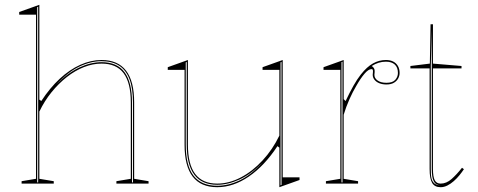

<svg xmlns="http://www.w3.org/2000/svg" viewBox="-20 -765 1993 800"><path d="M599 -10V0H465V-10L525 -20V-338Q525 -420 495 -460Q465 -500 403 -500Q367 -500 330 -485.5Q293 -471 258.5 -444Q224 -417 194.5 -380.5Q165 -344 144 -300V-20L204 -10V0H70V-10L130 -20V-704H60V-715L144 -745V-350L152 -344Q188 -399 229 -437Q270 -475 314.5 -495Q359 -515 403 -515Q437 -515 462.5 -504Q488 -493 505 -471Q522 -449 530.5 -416Q539 -383 539 -338V-20ZM135 -5H139V-737L135 -735ZM530 -5H534V-338Q534 -397 519.5 -435Q505 -473 476 -491.5Q447 -510 403 -510Q357 -510 309.5 -487Q262 -464 215 -413Q262 -461 310 -483.5Q358 -506 403 -506Q468 -506 499 -464Q530 -422 530 -338Z M885 15Q817 15 783 -29Q749 -73 749 -162V-474H679V-485L763 -515V-162Q763 -80 793.5 -40Q824 0 885 0Q934 0 983 -25.5Q1032 -51 1074 -96.5Q1116 -142 1144 -200V-474H1074V-485L1158 -515V-26H1228V-15L1144 15V-150L1136 -156Q1082 -74 1017 -29.5Q952 15 885 15ZM1153 -507 1149 -505V7L1153 5ZM758 -507 754 -505V-163Q754 -75 786.5 -33Q819 9 885 9Q931 9 978.5 -13.5Q1026 -36 1073 -87Q1026 -39 978 -17Q930 5 885 5Q821 5 789.5 -37Q758 -79 758 -163Z M1338 0V-10L1398 -20V-474H1328V-485L1412 -515V-352L1420 -344Q1437 -380 1452.5 -407.5Q1468 -435 1483 -454Q1509 -487 1534.5 -501Q1560 -515 1588 -515Q1606 -515 1618.5 -508.5Q1631 -502 1638 -490Q1645 -478 1645 -461Q1645 -449 1639 -438Q1633 -427 1621 -420Q1609 -413 1590 -413Q1574 -413 1561 -418Q1548 -423 1540.5 -432.5Q1533 -442 1533 -453Q1533 -457 1533.5 -459.5Q1534 -462 1534 -465Q1534 -468 1534 -470Q1534 -477 1528 -477Q1515 -477 1498.5 -457.5Q1482 -438 1465 -408Q1450 -383 1436 -351.5Q1422 -320 1412 -287V-20L1472 -10V0ZM1407 -508 1403 -506V-5H1407ZM1588 -508Q1572 -508 1557.5 -503.5Q1543 -499 1529 -490Q1535 -486 1538 -481Q1541 -476 1541 -470Q1541 -468 1541 -465Q1541 -462 1540.5 -459Q1540 -456 1540 -453Q1540 -439 1553.5 -429.5Q1567 -420 1590 -420Q1616 -420 1627 -432.5Q1638 -445 1638 -461Q1638 -484 1625 -496Q1612 -508 1588 -508Z M1816 15Q1791 15 1780.5 -3Q1770 -21 1770 -61V-480H1690V-490L1771 -500L1774 -664H1784V-500L1903 -490V-480H1784V-61Q1784 -28 1791.5 -14Q1799 0 1816 0Q1840 0 1861.5 -19Q1883 -38 1905 -66L1913 -60Q1905 -48 1894.5 -35Q1884 -22 1871 -10.5Q1858 1 1844 8Q1830 15 1816 15ZM1816 7Q1795 6 1787 -10Q1779 -26 1779 -61V-640L1775 -490V-61Q1775 -50 1775.5 -40Q1776 -30 1778 -21.5Q1780 -13 1784.5 -6.5Q1789 0 1796 3Q1800 5 1805 6Q1810 7 1816 7Z"/></svg>

Font: Kalnia Glaze Thin
Style: Regular
Weight: 100
Version: Version 1.110